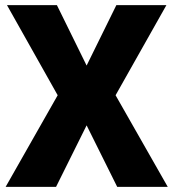

<svg xmlns="http://www.w3.org/2000/svg" viewBox="-20 -731 678 751"><path d="M318.8 -474.6 435.1 -710.9H630.9L432.1 -358.4L636.2 0H438.5L318.8 -240.7L199.2 0H2L205.6 -358.4L7.3 -710.9H202.6Z"/></svg>

Font: Roboto
Style: Regular
Weight: 900
Designer: Google
Version: Version 2.001171; 2014